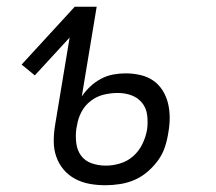

<svg xmlns="http://www.w3.org/2000/svg" viewBox="-20 -540 640 568"><path d="M292 8Q268 8 245.5 4Q223 0 203 -10.5Q183 -21 168.5 -38Q154 -55 146.5 -76.5Q139 -98 139 -122Q139 -146 143 -170L186 -429L83 -317L44 -349L201 -520H266L222 -255Q233 -271 247.5 -284.5Q262 -298 279 -307Q296 -316 314.5 -319.5Q333 -323 352 -323Q374 -323 395.5 -318Q417 -313 433.5 -301.5Q450 -290 461 -272.5Q472 -255 477 -234.5Q482 -214 482 -192Q482 -170 478 -148Q475 -127 468 -105.5Q461 -84 447.5 -65.5Q434 -47 416.5 -32Q399 -17 378.5 -8Q358 1 335.5 4.5Q313 8 292 8ZM293 -50Q314 -50 335.5 -56.5Q357 -63 374 -78Q391 -93 401 -113.5Q411 -134 415 -156Q418 -177 415.5 -198.5Q413 -220 400.5 -235.5Q388 -251 369 -258Q350 -265 328 -265Q308 -265 287 -260Q266 -255 248.5 -241.5Q231 -228 221 -209Q211 -190 208 -170L206 -160Q203 -139 205.5 -117.5Q208 -96 219.5 -80Q231 -64 251 -57Q271 -50 293 -50Z"/></svg>

Font: Iosevka HT Light Extended
Style: Italic
Weight: 300
Width: 7
Italic angle: -9°
Monospace: yes
Designer: Belleve Invis
Foundry: Belleve Invis
Version: Version 32.3.0; ttfautohint (v1.8.4)